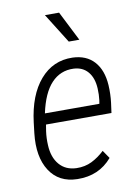

<svg xmlns="http://www.w3.org/2000/svg" viewBox="-86 -806 620 873"><g transform="rotate(-10 224.5 -370.0)"><path d="M200.2 9.8Q114.7 8.3 72.8 -56.9Q30.8 -122.1 43 -229.5L48.8 -278.3Q64 -402.3 123.5 -471.4Q183.1 -540.5 272.9 -538.1Q336.9 -536.1 372.8 -496.3Q408.7 -456.5 413.1 -386.7Q415.5 -345.2 410.6 -305.7L404.3 -259.3H102.1L97.2 -229Q92.8 -197.8 94.7 -165Q97.2 -108.9 126 -75.2Q154.8 -41.5 204.6 -40Q244.1 -39.1 275.6 -54.7Q307.1 -70.3 335 -96.7L360.4 -59.6Q299.8 11.7 200.2 9.8ZM269.5 -487.8Q208.5 -490.2 167 -446Q125.5 -401.9 106 -310.1H357.4L359.9 -324.7Q363.3 -351.6 361.8 -379.9Q359.4 -428.7 335.4 -457.3Q311.5 -485.8 269.5 -487.8ZM318.4 -612.8H269.5L183.6 -750H249Z"/></g></svg>

Font: TypoPRO Roboto
Style: Italic
Weight: 300
Italic angle: -12°
Designer: Google
Version: Version 2.136; 2016